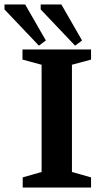

<svg xmlns="http://www.w3.org/2000/svg" viewBox="-65 -834 460 854"><path d="M36 0V-45L120 -69V-546L35 -569V-614H340V-569L255 -546V-69L340 -45V0ZM269 -631 116 -792V-814H208L300 -654ZM108 -631 -45 -792V-814H47L139 -654Z"/></svg>

Font: Manuale
Style: Bold
Weight: 700
Version: Version 1.002